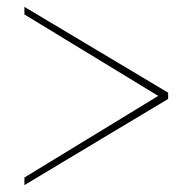

<svg xmlns="http://www.w3.org/2000/svg" viewBox="-20 -537 542 557"><path d="M467.8 -250 50.8 0V-22L439 -258.8L50.8 -495.1V-517.1L467.8 -268.1Z"/></svg>

Font: Rawline Thin
Style: Regular
Weight: 250
Designer: Matt McInerney, Pablo Impallari, Rodrigo Fuenzalida
Foundry: Matt McInerney, Pablo Impallari, Rodrigo Fuenzalida
Version: Version 4.020;PS 004.020;hotconv 1.0.88;makeotf.lib2.5.64775